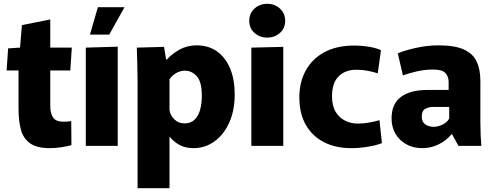

<svg xmlns="http://www.w3.org/2000/svg" viewBox="-20 -772 2618 1016"><path d="M244 12Q176 12 140 -13Q104 -38 91 -84.5Q78 -131 78 -196V-399H15L23 -516L86 -520L96 -639L246 -669V-520H360L352 -399H246V-211Q246 -172 261 -150Q276 -128 316 -128Q338 -128 357 -131L358 -4Q342 1 308.5 6.5Q275 12 244 12Z M434 0V-520L603 -525V0ZM456 -589 498 -734H639L558 -589Z M708 -337Q708 -382 706.5 -431Q705 -480 704 -520L848 -524L859 -457H863Q891 -488 931 -510Q971 -532 1021 -532Q1084 -532 1129 -499.5Q1174 -467 1198 -409Q1222 -351 1222 -273Q1222 -187 1193 -123Q1164 -59 1114.5 -23.5Q1065 12 1004 12Q963 12 932 -4Q901 -20 879 -47H877V224H708ZM956 -119Q990 -119 1010.5 -139.5Q1031 -160 1039.5 -193Q1048 -226 1048 -264Q1048 -340 1021 -369Q994 -398 959 -398Q933 -398 911 -384.5Q889 -371 877 -353V-190Q880 -163 902 -141Q924 -119 956 -119Z M1394 -573Q1355 -573 1327 -597.5Q1299 -622 1299 -662Q1299 -702 1327 -727Q1355 -752 1394 -752Q1433 -752 1461 -727Q1489 -702 1489 -662Q1489 -622 1461 -597.5Q1433 -573 1394 -573ZM1310 -520 1479 -524V0H1310Z M1839 12Q1756 12 1694.5 -19.5Q1633 -51 1598.5 -111Q1564 -171 1564 -258Q1564 -336 1597.5 -398Q1631 -460 1696 -495.5Q1761 -531 1857 -531Q1889 -531 1926.5 -525.5Q1964 -520 1996 -507L1979 -384Q1958 -391 1928 -397Q1898 -403 1866 -403Q1808 -403 1772.5 -368.5Q1737 -334 1737 -262Q1737 -211 1756.5 -179.5Q1776 -148 1807 -133Q1838 -118 1874 -118Q1906 -118 1936.5 -124Q1967 -130 1988 -136L2001 -15Q1973 -3 1927 4.5Q1881 12 1839 12Z M2216 12Q2167 12 2130 -8.5Q2093 -29 2072.5 -64.5Q2052 -100 2052 -145Q2052 -223 2102 -259.5Q2152 -296 2242 -296H2354V-338Q2354 -367 2337 -385.5Q2320 -404 2271 -404Q2227 -404 2184.5 -394Q2142 -384 2112 -373L2085 -490Q2121 -505 2180.5 -518.5Q2240 -532 2301 -532Q2387 -532 2435 -510Q2483 -488 2502.5 -446Q2522 -404 2522 -343V-122Q2522 -90 2523.5 -56.5Q2525 -23 2527 0H2406L2372 -62H2370Q2339 -26 2299 -7Q2259 12 2216 12ZM2276 -101Q2298 -101 2322.5 -113Q2347 -125 2357 -145V-206H2271Q2250 -206 2231 -196.5Q2212 -187 2212 -154Q2212 -128 2229.5 -114.5Q2247 -101 2276 -101Z"/></svg>

Font: Murecho
Style: Bold
Weight: 700
Designer: Neil Summerour
Foundry: Positype
Version: Version 1.010; ttfautohint (v1.8.3)